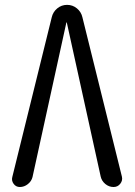

<svg xmlns="http://www.w3.org/2000/svg" viewBox="-20 -750 540 770"><path d="M59.6 0Q43.9 0 34.7 -12.7Q25.4 -25.4 29.3 -40L187.5 -680.7Q192.4 -702.1 209.5 -716.3Q226.6 -730.5 249 -730.5Q271.5 -730.5 288.6 -716.3Q305.7 -702.1 310.5 -680.7L468.8 -42Q472.7 -26.4 462.4 -13.2Q452.1 0 435.5 0Q417 0 402.3 -12.2Q387.7 -24.4 383.8 -42L248 -659.2Q248 -660.2 247.1 -660.2Q246.1 -660.2 246.1 -659.2L110.4 -40Q106.4 -23.4 91.8 -11.7Q77.1 0 59.6 0Z"/></svg>

Font: Rounded-X Mgen+ 1m regular
Style: Regular
Weight: 400
Designer: [Source Han Sans]
Ryoko NISHIZUKA  (kana & ideographs); Paul D. Hunt (Latin, Greek & Cyrillic); Wenlong ZHANG  (bopomofo
Version: Version 1.059.20150602